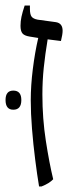

<svg xmlns="http://www.w3.org/2000/svg" viewBox="-28 -667 283 693"><path d="M113 6Q106 -36 99 -91Q92 -146 87.5 -202Q83 -258 83 -305Q83 -358 90.5 -418Q98 -478 110 -530L79 -535Q60 -538 53 -546.5Q46 -555 46 -574Q46 -590 49.5 -606.5Q53 -623 61 -647H80V-635Q80 -615 86 -607Q92 -599 108 -596L174 -587Q198 -583 198 -556Q198 -543 192 -519L144 -525Q135 -471 130 -423Q125 -375 125 -326Q125 -239 137.5 -158.5Q150 -78 164 -20Q150 -5 122 6ZM-8 -306Q-8 -340 20 -340Q49 -340 49 -306Q49 -271 20 -271Q-8 -271 -8 -306Z"/></svg>

Font: Noto Serif Hebrew SemiCondensed Light
Style: Regular
Weight: 300
Width: 4
Designer: Monotype Design Team
Foundry: Monotype Imaging Inc.
Version: Version 2.004; ttfautohint (v1.8.4.7-5d5b)